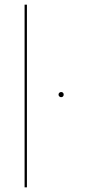

<svg xmlns="http://www.w3.org/2000/svg" viewBox="-20 -800 410 820"><path d="M85 -780V0H95V-780ZM230 -396Q230 -391 233.5 -388Q237 -385 241 -385Q246 -385 249 -388Q252 -391 252 -396Q252 -401 249 -404Q246 -407 241 -407Q237 -407 233.5 -404Q230 -401 230 -396Z"/></svg>

Font: Jost Thin
Style: Regular
Weight: 250
Version: Version 3.710